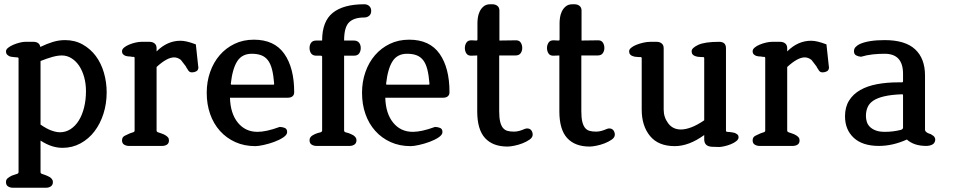

<svg xmlns="http://www.w3.org/2000/svg" viewBox="-20 -684 4478 900"><path d="M169 -464Q200 -479 228 -487.5Q256 -496 285 -496Q331 -496 367.5 -475.5Q404 -455 429 -421.5Q454 -388 467 -343.5Q480 -299 480 -251Q480 -198 465 -151Q450 -104 423 -68.5Q396 -33 357.5 -12Q319 9 273 9Q248 9 223 1Q198 -7 170 -25V122Q170 129 176.5 131Q183 133 191 136Q196 138 202 140.5Q208 143 213 146Q218 149 223 155Q228 161 228 169Q228 183 218.5 189.5Q209 196 196 196H40Q28 196 18 190Q8 184 8 169Q8 158 16 151.5Q24 145 34 140Q36 139 39 138Q42 137 45 136Q53 133 60 131Q67 129 67 122V-410Q67 -415 60.5 -415Q54 -415 48 -416Q42 -417 36 -417.5Q30 -418 25 -420Q18 -423 13 -428.5Q8 -434 8 -443Q8 -452 18 -460Q28 -468 42 -474Q56 -480 71.5 -484Q87 -488 98 -488H137Q150 -488 158.5 -482Q167 -476 169 -464ZM270 -424Q250 -424 225 -417Q200 -410 170 -398V-100Q199 -80 221.5 -72Q244 -64 261 -64Q288 -64 310.5 -78.5Q333 -93 349 -118.5Q365 -144 374 -179.5Q383 -215 383 -257Q383 -292 374.5 -322.5Q366 -353 351 -375.5Q336 -398 315 -411Q294 -424 270 -424Z M883 -345Q873 -344 867.5 -348.5Q862 -353 860 -358Q858 -360 857 -362.5Q856 -365 854 -367Q853 -371 848 -377L828 -403Q813 -415 796 -415Q763 -415 714 -370V-73Q714 -66 720.5 -64Q727 -62 735 -59Q748 -55 757 -49Q762 -46 767 -40.5Q772 -35 772 -26Q772 -12 762.5 -6Q753 0 740 0H584Q572 0 562 -6Q552 -12 552 -26Q552 -41 564.5 -47.5Q577 -54 589 -59Q597 -62 604 -64Q611 -66 611 -72V-412Q611 -418 604.5 -417.5Q598 -417 592 -419Q579 -419 569 -422Q563 -424 557.5 -429Q552 -434 552 -444Q552 -453 561.5 -461Q571 -469 585.5 -475Q600 -481 615.5 -484.5Q631 -488 643 -488H681Q695 -488 704.5 -480.5Q714 -473 714 -458V-443Q764 -493 826 -493Q840 -493 857 -489Q874 -485 898 -476L909 -374V-373Q909 -372 909.5 -371.5Q910 -371 910 -370Q910 -355 900.5 -350Q891 -345 883 -345Z M1330 -226H1058Q1060 -152 1095 -109Q1130 -66 1187 -66Q1207 -66 1232.5 -71.5Q1258 -77 1291 -89Q1303 -89 1314.5 -84.5Q1326 -80 1326 -65Q1326 -52 1308 -40Q1290 -28 1265.5 -19Q1241 -10 1216 -4.5Q1191 1 1177 1Q1125 1 1083 -18Q1041 -37 1011 -70.5Q981 -104 965 -149.5Q949 -195 949 -249Q949 -301 965 -346.5Q981 -392 1010 -425.5Q1039 -459 1079.5 -478.5Q1120 -498 1170 -498Q1266 -498 1312.5 -432Q1359 -366 1359 -252Q1359 -239 1351 -232.5Q1343 -226 1330 -226ZM1160 -432Q1115 -432 1092.5 -397.5Q1070 -363 1062 -293Q1062 -288 1063 -287.5Q1064 -287 1068 -287H1258Q1263 -287 1264 -287.5Q1265 -288 1265 -293Q1262 -332 1255 -359Q1248 -386 1235.5 -402Q1223 -418 1204.5 -425Q1186 -432 1160 -432Z M1490 -494Q1490 -584 1540 -624Q1590 -664 1687 -664Q1702 -664 1711 -655.5Q1720 -647 1720 -633Q1720 -618 1710.5 -610Q1701 -602 1687 -602Q1639 -602 1616 -579Q1593 -556 1593 -494H1638Q1655 -494 1663 -484Q1671 -474 1671 -459Q1671 -444 1663.5 -433.5Q1656 -423 1639 -423H1593V-73Q1593 -66 1599.5 -64Q1606 -62 1614 -60Q1619 -58 1625 -55.5Q1631 -53 1636 -50Q1641 -47 1646 -41Q1651 -35 1651 -27Q1651 -13 1641.5 -6.5Q1632 0 1619 0H1463Q1451 0 1441 -6Q1431 -12 1431 -27Q1431 -35 1435.5 -41Q1440 -47 1446 -50Q1451 -53 1456.5 -55.5Q1462 -58 1468 -60Q1476 -62 1483 -64Q1490 -66 1490 -73V-418Q1490 -423 1482 -423H1463Q1446 -423 1438.5 -433.5Q1431 -444 1431 -459Q1431 -474 1438.5 -484Q1446 -494 1463 -494Z M2058 -226H1786Q1788 -152 1823 -109Q1858 -66 1915 -66Q1935 -66 1960.5 -71.5Q1986 -77 2019 -89Q2031 -89 2042.5 -84.5Q2054 -80 2054 -65Q2054 -52 2036 -40Q2018 -28 1993.5 -19Q1969 -10 1944 -4.5Q1919 1 1905 1Q1853 1 1811 -18Q1769 -37 1739 -70.5Q1709 -104 1693 -149.5Q1677 -195 1677 -249Q1677 -301 1693 -346.5Q1709 -392 1738 -425.5Q1767 -459 1807.5 -478.5Q1848 -498 1898 -498Q1994 -498 2040.5 -432Q2087 -366 2087 -252Q2087 -239 2079 -232.5Q2071 -226 2058 -226ZM1888 -432Q1843 -432 1820.5 -397.5Q1798 -363 1790 -293Q1790 -288 1791 -287.5Q1792 -287 1796 -287H1986Q1991 -287 1992 -287.5Q1993 -288 1993 -293Q1990 -332 1983 -359Q1976 -386 1963.5 -402Q1951 -418 1932.5 -425Q1914 -432 1888 -432Z M2320 -424V-162Q2320 -132 2324.5 -113.5Q2329 -95 2337.5 -84.5Q2346 -74 2359 -70.5Q2372 -67 2389 -67Q2402 -67 2414.5 -70.5Q2427 -74 2438 -79L2444 -81Q2445 -81 2446.5 -81.5Q2448 -82 2450 -82Q2464 -82 2470.5 -73Q2477 -64 2477 -53Q2477 -40 2463 -30Q2449 -20 2430 -12.5Q2411 -5 2391 -1Q2371 3 2359 3Q2290 3 2253.5 -37Q2217 -77 2217 -162V-424L2191 -423Q2174 -422 2166.5 -433Q2159 -444 2159 -459Q2159 -473 2166.5 -484.5Q2174 -496 2192 -495L2211 -494Q2216 -494 2217 -495Q2218 -496 2218 -501V-577Q2218 -587 2220 -601.5Q2222 -616 2228.5 -630Q2235 -644 2247 -654Q2259 -664 2278 -664H2288Q2302 -664 2311.5 -656.5Q2321 -649 2321 -634V-494L2396 -495Q2413 -496 2420.5 -485Q2428 -474 2428 -459Q2428 -445 2420.5 -434.5Q2413 -424 2396 -424Z M2705 -424V-162Q2705 -132 2709.5 -113.5Q2714 -95 2722.5 -84.5Q2731 -74 2744 -70.5Q2757 -67 2774 -67Q2787 -67 2799.5 -70.5Q2812 -74 2823 -79L2829 -81Q2830 -81 2831.5 -81.5Q2833 -82 2835 -82Q2849 -82 2855.5 -73Q2862 -64 2862 -53Q2862 -40 2848 -30Q2834 -20 2815 -12.5Q2796 -5 2776 -1Q2756 3 2744 3Q2675 3 2638.5 -37Q2602 -77 2602 -162V-424L2576 -423Q2559 -422 2551.5 -433Q2544 -444 2544 -459Q2544 -473 2551.5 -484.5Q2559 -496 2577 -495L2596 -494Q2601 -494 2602 -495Q2603 -496 2603 -501V-577Q2603 -587 2605 -601.5Q2607 -616 2613.5 -630Q2620 -644 2632 -654Q2644 -664 2663 -664H2673Q2687 -664 2696.5 -656.5Q2706 -649 2706 -634V-494L2781 -495Q2798 -496 2805.5 -485Q2813 -474 2813 -459Q2813 -445 2805.5 -434.5Q2798 -424 2781 -424Z M3351 5 3317 4Q3281 2 3281 -31V-51Q3209 1 3143 1Q3066 1 3027 -46.5Q2988 -94 2988 -170V-411Q2988 -417 2981.5 -416.5Q2975 -416 2969 -417Q2955 -417 2946 -421Q2939 -423 2934 -428.5Q2929 -434 2929 -444Q2929 -452 2938.5 -460Q2948 -468 2963 -474Q2978 -480 2995.5 -484Q3013 -488 3029 -488H3058Q3072 -488 3081.5 -480.5Q3091 -473 3091 -458V-170Q3091 -134 3112.5 -105.5Q3134 -77 3172 -77Q3193 -77 3220 -87Q3247 -97 3281 -120V-411Q3281 -417 3274.5 -416.5Q3268 -416 3262 -417Q3248 -417 3239 -421Q3232 -423 3227 -428.5Q3222 -434 3222 -444Q3222 -459 3252.5 -473.5Q3283 -488 3351 -488Q3383 -488 3383 -458V-72Q3383 -66 3389 -66Q3395 -66 3401 -65Q3407 -64 3412.5 -63.5Q3418 -63 3424 -61Q3429 -59 3435.5 -54.5Q3442 -50 3442 -40Q3442 -31 3431.5 -22.5Q3421 -14 3406 -8Q3391 -2 3375.5 1.5Q3360 5 3351 5Z M3839 -345Q3829 -344 3823.5 -348.5Q3818 -353 3816 -358Q3814 -360 3813 -362.5Q3812 -365 3810 -367Q3809 -371 3804 -377L3784 -403Q3769 -415 3752 -415Q3719 -415 3670 -370V-73Q3670 -66 3676.5 -64Q3683 -62 3691 -59Q3704 -55 3713 -49Q3718 -46 3723 -40.5Q3728 -35 3728 -26Q3728 -12 3718.5 -6Q3709 0 3696 0H3540Q3528 0 3518 -6Q3508 -12 3508 -26Q3508 -41 3520.5 -47.5Q3533 -54 3545 -59Q3553 -62 3560 -64Q3567 -66 3567 -72V-412Q3567 -418 3560.5 -417.5Q3554 -417 3548 -419Q3535 -419 3525 -422Q3519 -424 3513.5 -429Q3508 -434 3508 -444Q3508 -453 3517.5 -461Q3527 -469 3541.5 -475Q3556 -481 3571.5 -484.5Q3587 -488 3599 -488H3637Q3651 -488 3660.5 -480.5Q3670 -473 3670 -458V-443Q3720 -493 3782 -493Q3796 -493 3813 -489Q3830 -485 3854 -476L3865 -374V-373Q3865 -372 3865.5 -371.5Q3866 -371 3866 -370Q3866 -355 3856.5 -350Q3847 -345 3839 -345Z M4322 0Q4264 0 4231 -30Q4165 0 4100 0Q4023 0 3982 -38Q3941 -76 3941 -139Q3941 -182 3960 -212.5Q3979 -243 4012.5 -262Q4046 -281 4091.5 -289.5Q4137 -298 4190 -298H4206Q4210 -298 4211.5 -299Q4213 -300 4213 -305V-338Q4213 -432 4127 -432Q4098 -432 4070.5 -429Q4043 -426 4016 -418Q4003 -419 3993 -424.5Q3983 -430 3983 -444Q3983 -456 3991 -464Q3999 -472 4009 -477Q4050 -496 4127 -496Q4223 -496 4269.5 -453Q4316 -410 4316 -330V-76Q4316 -66 4332 -59Q4344 -56 4351 -50Q4364 -43 4364 -28Q4362 -12 4349.5 -6Q4337 0 4322 0ZM4213 -236Q4213 -241 4212 -241.5Q4211 -242 4206 -242Q4157 -240 4125 -232.5Q4093 -225 4074 -212.5Q4055 -200 4047 -181.5Q4039 -163 4039 -141Q4039 -127 4043 -113.5Q4047 -100 4057.5 -89.5Q4068 -79 4085 -72.5Q4102 -66 4128 -66Q4166 -66 4202 -75Q4213 -78 4213 -86Z"/></svg>

Font: Jura
Style: Bold
Weight: 700
Designer: Ed Merritt
Foundry: Ten by Twenty
Version: Version 1.007